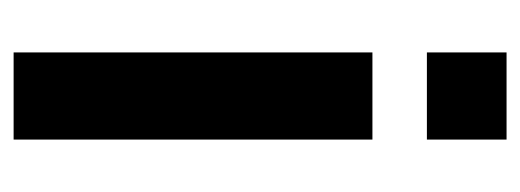

<svg xmlns="http://www.w3.org/2000/svg" viewBox="-261 -503 764 282"><g transform="rotate(90 121.0 -362.0)"><path d="M57 -607V-724H185V-607ZM57 0V-527H185V0Z"/></g></svg>

Font: Archivo SemiCondensed
Style: Bold
Weight: 680
Width: 4
Designer: Hector Gatti
Foundry: Omnibus-Type
Version: Version 2.001; ttfautohint (v1.8.3)